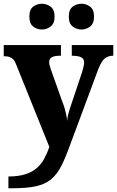

<svg xmlns="http://www.w3.org/2000/svg" viewBox="-22 -777 626 1027"><path d="M23 167Q75 167 112 155.5Q149 144 173.5 123Q198 102 214 73Q230 44 242 9L64 -433Q57 -452 48 -460.5Q39 -469 28 -472.5Q17 -476 3 -476H-2V-536H304V-479H300Q270 -479 255.5 -471Q241 -463 241 -444Q241 -435 244.5 -423.5Q248 -412 251 -403L311 -234Q320 -212 325 -193.5Q330 -175 333 -159.5Q336 -144 337 -131Q339 -153 345 -173.5Q351 -194 354 -203L417 -391Q420 -400 424 -416.5Q428 -433 428 -442Q428 -463 412.5 -470.5Q397 -478 366 -479H362V-536H584V-479H580Q562 -478 548.5 -471Q535 -464 524.5 -448.5Q514 -433 504 -408L353 -2Q328 68 305 112.5Q282 157 250 183Q218 209 169 219.5Q120 230 43 230H23ZM414 -619Q388 -619 367 -635Q346 -651 346 -688Q346 -726 367 -741.5Q388 -757 414 -757Q439 -757 460 -741.5Q481 -726 481 -688Q481 -651 460 -635Q439 -619 414 -619ZM202 -619Q176 -619 155.5 -635Q135 -651 135 -688Q135 -726 155.5 -741.5Q176 -757 202 -757Q227 -757 248.5 -741.5Q270 -726 270 -688Q270 -651 248.5 -635Q227 -619 202 -619Z"/></svg>

Font: Noto Serif Thai ExtraBold
Style: Regular
Weight: 800
Version: Version 2.001